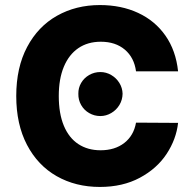

<svg xmlns="http://www.w3.org/2000/svg" viewBox="-20 -737 774 767"><path d="M382.8 -570.3Q330.6 -570.3 293 -544.7Q255.4 -519 235.1 -470.5Q214.8 -421.9 214.8 -353.5Q214.8 -283.2 235.1 -234.6Q255.4 -186 293 -161.4Q330.6 -136.7 381.8 -136.7Q439 -136.7 476.6 -166Q514.2 -195.3 523.4 -247.1L691.4 -246.1Q684.1 -180.7 645.5 -122.1Q606.9 -63.5 538.6 -26.9Q470.2 9.8 378.9 9.8Q282.2 9.8 206.5 -33.2Q130.9 -76.2 87.9 -158.2Q44.9 -240.2 44.9 -353.5Q44.9 -467.3 88.4 -549.3Q131.8 -631.3 207.8 -674.1Q283.7 -716.8 378.9 -716.8Q464.4 -716.8 531.7 -685.5Q599.1 -654.3 640.9 -594.7Q682.6 -535.2 691.4 -452.1H523.4Q516.1 -506.8 478.8 -538.6Q441.4 -570.3 382.8 -570.3ZM293 -362.3Q292.5 -385.7 304.2 -405.8Q315.9 -425.8 336.4 -437.5Q356.9 -449.2 380.9 -449.2Q403.8 -449.2 424.1 -437.5Q444.3 -425.8 456.8 -405.8Q469.2 -385.7 469.7 -362.3Q469.2 -337.9 457 -317.6Q444.8 -297.4 424.3 -285.4Q403.8 -273.4 380.9 -273.4Q356.9 -273.4 336.4 -285.2Q315.9 -296.9 304.2 -317.4Q292.5 -337.9 293 -362.3Z"/></svg>

Font: Pretendard JP ExtraBold
Style: Regular
Weight: 800
Designer: Base glyphs from Inter by Rasmus Andersson; Hangeul glyphs from Noto Sans CJK(Source Han Sans) by Jang Soo-young and Kan
Foundry: Kil Hyung-jin
Version: Version 1.309